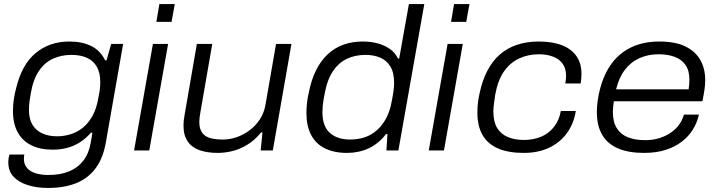

<svg xmlns="http://www.w3.org/2000/svg" viewBox="-20 -743 3544 948"><path d="M218 185Q160 185 115.5 170.5Q71 156 46 128.5Q21 101 21 58Q21 51 22 41.5Q23 32 27 20H100Q99 26 98.5 31Q98 36 98 41Q98 69 114 87Q130 105 157.5 113Q185 121 218 121Q278 121 321.5 103Q365 85 392 49.5Q419 14 428 -39Q430 -52 432.5 -64.5Q435 -77 436 -88H429Q405 -60 375.5 -41Q346 -22 312 -13Q278 -4 240 -4Q178 -4 134 -26Q90 -48 67 -90.5Q44 -133 44 -195Q44 -224 48 -251.5Q52 -279 59 -305Q87 -424 156 -481Q225 -538 322 -538Q386 -538 431 -515.5Q476 -493 499 -445H506L529 -526H588L503 -42Q490 36 453 86.5Q416 137 357 161Q298 185 218 185ZM262 -70Q295 -70 328 -80Q361 -90 388.5 -112Q416 -134 436.5 -170.5Q457 -207 466 -262Q470 -281 472 -294.5Q474 -308 474.5 -318.5Q475 -329 475 -338Q475 -384 458 -413.5Q441 -443 409.5 -457.5Q378 -472 332 -472Q285 -472 243.5 -454Q202 -436 173 -394Q144 -352 132 -282Q128 -260 126 -245Q124 -230 123.5 -220Q123 -210 123 -200Q123 -156 140 -127.5Q157 -99 188.5 -84.5Q220 -70 262 -70Z M752 -635 767 -723H843L827 -635ZM642 0 735 -526H810L717 0Z M1055 12Q1003 12 965 -1.5Q927 -15 906.5 -45Q886 -75 886 -123Q886 -136 887.5 -150Q889 -164 892 -179L952 -526H1028L969 -186Q967 -174 965.5 -163Q964 -152 964 -142Q964 -106 979 -86.5Q994 -67 1020.5 -60.5Q1047 -54 1080 -54Q1114 -54 1148 -65.5Q1182 -77 1211.5 -99Q1241 -121 1262.5 -153Q1284 -185 1291 -227L1343 -526H1419L1327 0H1267L1276 -89H1269Q1237 -50 1200.5 -28Q1164 -6 1127 3Q1090 12 1055 12Z M1694 12Q1629 12 1584 -10.5Q1539 -33 1516 -77Q1493 -121 1493 -184Q1493 -207 1495.5 -232Q1498 -257 1504 -283Q1516 -346 1539.5 -394Q1563 -442 1597 -474Q1631 -506 1674.5 -522Q1718 -538 1771 -538Q1811 -538 1844.5 -529Q1878 -520 1904 -502Q1930 -484 1945 -454H1951L1999 -723H2075L1947 0H1888L1893 -81H1886Q1849 -33 1800 -10.5Q1751 12 1694 12ZM1709 -54Q1763 -54 1805 -75.5Q1847 -97 1876 -141Q1905 -185 1916 -252Q1920 -273 1922 -287Q1924 -301 1925 -312Q1926 -323 1926 -332Q1926 -385 1907 -415.5Q1888 -446 1856 -459Q1824 -472 1785 -472Q1733 -472 1692.5 -452.5Q1652 -433 1625 -393.5Q1598 -354 1586 -295Q1581 -272 1578 -254Q1575 -236 1573.5 -220Q1572 -204 1572 -189Q1572 -119 1609 -86.5Q1646 -54 1709 -54Z M2207 -635 2222 -723H2298L2282 -635ZM2097 0 2190 -526H2265L2172 0Z M2566 12Q2490 12 2439 -10Q2388 -32 2362.5 -76.5Q2337 -121 2337 -188Q2337 -212 2340 -237Q2343 -262 2349 -287Q2362 -347 2386.5 -394Q2411 -441 2447 -473Q2483 -505 2531.5 -521.5Q2580 -538 2641 -538Q2708 -538 2755 -519.5Q2802 -501 2826.5 -465.5Q2851 -430 2851 -379Q2851 -368 2850 -356Q2849 -344 2847 -331H2771Q2773 -341 2774 -350Q2775 -359 2775 -368Q2775 -405 2758 -428.5Q2741 -452 2710.5 -463.5Q2680 -475 2640 -475Q2588 -475 2543.5 -454.5Q2499 -434 2468.5 -390.5Q2438 -347 2425 -275Q2422 -254 2420 -239.5Q2418 -225 2417 -213.5Q2416 -202 2416 -192Q2416 -142 2434.5 -111.5Q2453 -81 2487 -66.5Q2521 -52 2566 -52Q2614 -52 2652 -68Q2690 -84 2715.5 -116.5Q2741 -149 2749 -195H2823Q2813 -132 2779 -85.5Q2745 -39 2691 -13.5Q2637 12 2566 12Z M3160 12Q3084 12 3032 -10Q2980 -32 2953.5 -77Q2927 -122 2927 -189Q2927 -220 2931.5 -249.5Q2936 -279 2943 -305Q2962 -378 3000.5 -430Q3039 -482 3098 -510Q3157 -538 3236 -538Q3314 -538 3363.5 -514Q3413 -490 3437.5 -447.5Q3462 -405 3462 -347Q3462 -329 3459 -305Q3456 -281 3448 -243H3011Q3009 -228 3007.5 -215.5Q3006 -203 3006 -191Q3006 -141 3025.5 -110Q3045 -79 3080.5 -65Q3116 -51 3166 -51Q3203 -51 3234 -60.5Q3265 -70 3290 -86.5Q3315 -103 3332 -126Q3349 -149 3357 -177H3431Q3422 -137 3400.5 -102.5Q3379 -68 3345 -42.5Q3311 -17 3265 -2.5Q3219 12 3160 12ZM3022 -302H3380Q3382 -315 3383 -326.5Q3384 -338 3384 -349Q3384 -395 3364.5 -422.5Q3345 -450 3311 -462.5Q3277 -475 3232 -475Q3180 -475 3137.5 -456Q3095 -437 3065.5 -398.5Q3036 -360 3022 -302Z"/></svg>

Font: Archivo SemiExpanded Light
Style: Italic
Weight: 300
Width: 6
Italic angle: -10°
Designer: Hector Gatti
Foundry: Omnibus-Type
Version: Version 2.001